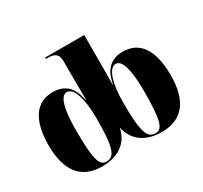

<svg xmlns="http://www.w3.org/2000/svg" viewBox="-155 -976 1274 1203"><g transform="rotate(-30 481.5 -375.0)"><path d="M265 10C385 10 462 -48 481 -147C501 -48 578 10 697 10C846 10 922 -86 922 -271C922 -454 856 -549 735 -549C651 -549 597 -504 579 -400H577C578 -478 578 -556 578 -599V-760H296V-750H310C352 -750 384 -739 384 -684V-599C384 -556 384 -478 385 -400H383C365 -504 311 -549 227 -549C106 -549 39 -454 39 -271C39 -86 116 10 265 10ZM303 -3C251 -3 235 -63 235 -273C235 -420 258 -505 304 -505C352 -505 384 -415 384 -271C384 -63 365 -3 303 -3ZM659 -3C597 -3 578 -63 578 -271C578 -415 610 -505 658 -505C704 -505 727 -420 727 -273C727 -63 711 -3 659 -3Z"/></g></svg>

Font: Noto Serif Display Black
Style: Regular
Weight: 900
Designer: Monotype Design Team
Foundry: Monotype Imaging Inc.
Version: Version 2.009